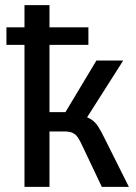

<svg xmlns="http://www.w3.org/2000/svg" viewBox="-20 -725 528 745"><path d="M75 0V-551H5V-619H75V-705H172V-619H323V-551H172V-290H234L354 -490H458L306 -251L291 -277Q318 -272 333.5 -262Q349 -252 360.5 -234.5Q372 -217 387 -186L480 0H375L302 -154Q292 -176 283.5 -189.5Q275 -203 262.5 -209Q250 -215 230 -215H172V0Z"/></svg>

Font: Nunito Sans 10pt Condensed SemiBold
Style: Regular
Weight: 600
Width: 3
Designer: Vernon Adams
Foundry: Vernon Adams
Version: Version 3.101;gftools[0.9.27]